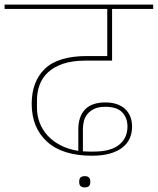

<svg xmlns="http://www.w3.org/2000/svg" viewBox="-40 -718 687 836"><path d="M361 -40Q232 -40 165 -101Q98 -162 98 -266Q98 -363 155.5 -418.5Q213 -474 339 -474H427V-679H-20V-698H627V-679H448V-454H331Q275 -454 235 -440.5Q195 -427 169.5 -403.5Q144 -380 132.5 -348.5Q121 -317 121 -282V-248Q121 -214 133 -183Q145 -152 167.5 -127.5Q190 -103 223.5 -85.5Q257 -68 301 -61V-155Q301 -210 330 -241Q359 -272 419 -272Q473 -272 504 -244Q535 -216 535 -166Q535 -139 525 -116Q515 -93 493.5 -76Q472 -59 439 -49.5Q406 -40 361 -40ZM368 -58Q442 -58 478.5 -87.5Q515 -117 515 -167Q515 -205 492 -229Q469 -253 418 -253Q390 -253 371.5 -244.5Q353 -236 341.5 -222.5Q330 -209 325.5 -191.5Q321 -174 321 -155V-59Q334 -58 346.5 -58Q359 -58 368 -58ZM329 98Q305 98 305 76V71Q305 49 329 49Q353 49 353 71V76Q353 98 329 98Z"/></svg>

Font: IBM Plex Sans Devanagari Thin
Style: Regular
Weight: 100
Designer: Mike Abbink, Paul van der Laan, Pieter van Rosmalen, Erin McLaughlin
Foundry: Bold Monday
Version: Version 1.1